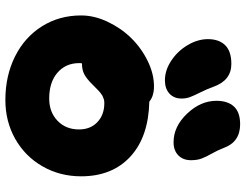

<svg xmlns="http://www.w3.org/2000/svg" viewBox="-118 -794 901 704"><g transform="rotate(90 332.0 -442.5)"><path d="M502 -628.9Q444.3 -628.9 397.2 -678.5Q350.1 -728 350.1 -786.1Q350.1 -827.6 371.1 -850.3Q392.1 -873 436 -873Q501 -873 522.9 -813Q531.2 -791 543.7 -769Q556.2 -747.1 562 -731.2Q567.9 -715.3 567.9 -692.9Q567.9 -663.6 550 -646.2Q532.2 -628.9 502 -628.9ZM274.9 -597.2Q237.8 -597.2 202.4 -620.8Q167 -644.5 145.5 -681.2Q124 -717.8 124 -754.9Q124 -795.4 146.2 -818.1Q168.5 -840.8 214.8 -840.8Q275.4 -840.8 298.8 -774.9Q307.6 -750.5 319.3 -727.1Q331.1 -703.6 336.4 -689.5Q341.8 -675.3 341.8 -658.2Q341.8 -630.4 323.7 -613.8Q305.7 -597.2 274.9 -597.2ZM347.2 -12.2Q258.3 -12.2 187.5 -47.6Q116.7 -83 76.9 -146.5Q37.1 -210 37.1 -290Q37.1 -337.9 60.1 -386.7Q83 -435.5 119.4 -472.9Q155.8 -510.3 203.4 -533.7Q251 -557.1 296.9 -557.1Q333 -557.1 353 -540Q482.4 -537.1 554.7 -470.5Q627 -403.8 627 -290Q627 -211.9 590.3 -148.2Q553.7 -84.5 489.7 -48.3Q425.8 -12.2 347.2 -12.2ZM211.9 -283.2Q211.9 -233.4 247.1 -203.1Q282.2 -172.9 341.8 -172.9Q391.6 -172.9 423.3 -203.4Q455.1 -233.9 455.1 -282.2Q455.1 -324.2 428.2 -349.6Q401.4 -375 358.9 -375Q354.5 -375 350.3 -374.5Q346.2 -374 342 -372.3Q337.9 -370.6 335 -369.6Q332 -368.7 327.4 -365.2Q322.8 -361.8 320.8 -360.6Q318.8 -359.4 313.5 -354.2Q308.1 -349.1 306.4 -347.4Q304.7 -345.7 298.3 -339.4Q292 -333 290 -331.1Q268.6 -309.6 252.4 -301.3Q236.3 -293 212.9 -293Q211.9 -290 211.9 -283.2Z"/></g></svg>

Font: Shantell Sans Bouncy
Style: Regular
Weight: 800
Designer: Stephen Nixon, Anya Danilova, Shantell Martin
Foundry: Arrow Type
Version: Version 1.006;[9816181b4]